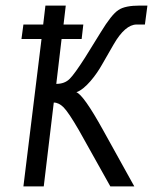

<svg xmlns="http://www.w3.org/2000/svg" viewBox="-20 -669 549 689"><path d="M143 -649 135 -581H64L57 -529H129L64 0H137L173 -301C185 -301 197 -295 208 -284C220 -272 238 -245 263 -202L376 0H462L350 -202C303 -287 271 -332 254 -338C287 -349 326 -401 346 -437L388 -510C415 -557 443 -581 470 -581H500L509 -649H482C447 -649 421 -644 405 -633C388 -622 367 -595 342 -554L285 -462C260 -423 242 -398 230 -386C218 -374 202 -368 182 -368L201 -529H273L279 -581H208L216 -649Z"/></svg>

Font: Gamestation Condensed
Style: Italic
Weight: 400
Width: 3
Designer: Jonas Hecksher
Foundry: Jonas Hecksher, Playtypeª, e-types AS
Version: Version 1.003